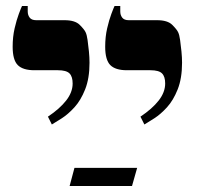

<svg xmlns="http://www.w3.org/2000/svg" viewBox="-20 -617 653 637"><path d="M459 -204 446 -230Q485 -256 506.5 -283.5Q528 -311 528 -340Q528 -363 517.5 -373.5Q507 -384 479 -384H401Q363 -384 346 -401Q329 -418 329 -462Q329 -495 335.5 -523Q342 -551 349.5 -571Q357 -591 360 -597H379V-579Q379 -567 385.5 -558.5Q392 -550 407 -550H501Q536 -550 551.5 -534.5Q567 -519 571 -510Q575 -502 577.5 -484.5Q580 -467 582 -446.5Q584 -426 584 -409Q584 -357 569.5 -320.5Q555 -284 534 -261Q513 -238 492 -224.5Q471 -211 459 -204ZM152 -204 139 -230Q178 -256 199.5 -283.5Q221 -311 221 -340Q221 -363 210.5 -373.5Q200 -384 172 -384H94Q56 -384 39 -401Q22 -418 22 -462Q22 -495 28.5 -523Q35 -551 42.5 -571Q50 -591 53 -597H72V-579Q72 -567 78.5 -558.5Q85 -550 100 -550H194Q229 -550 244.5 -534.5Q260 -519 264 -510Q268 -502 270.5 -484.5Q273 -467 275 -446.5Q277 -426 277 -409Q277 -357 262.5 -320.5Q248 -284 227 -261Q206 -238 185 -224.5Q164 -211 152 -204ZM211 0 227 -60H435L418 0Z"/></svg>

Font: Frank Ruhl Libre
Style: Bold
Weight: 700
Designer: Yanek Iontef
Foundry: Fontef
Version: Version 6.004